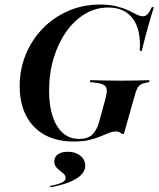

<svg xmlns="http://www.w3.org/2000/svg" viewBox="-20 -602 687 832"><path d="M300 11.3Q226.6 11.3 174.2 -17.3Q121.8 -46 93.5 -100Q65.3 -154 65.3 -228.2Q65.3 -302.4 91.9 -366.5Q118.5 -430.6 165.7 -479Q212.9 -527.4 276.2 -554.8Q339.5 -582.3 412.9 -582.3Q454.8 -582.3 485.1 -574.6Q515.3 -566.9 536.3 -556.9Q557.3 -546.8 572.6 -539.1Q587.9 -531.5 599.2 -531.5Q610.5 -531.5 619.4 -540.7Q628.2 -550 637.9 -571H646.8Q633.9 -529.8 620.6 -482.7Q607.3 -435.5 594.4 -381.5H585.5Q591.9 -471.8 556 -520.6Q520.2 -569.4 449.2 -569.4Q395.2 -569.4 348.8 -541.9Q302.4 -514.5 267.3 -464.9Q232.3 -415.3 212.5 -350Q192.7 -284.7 192.7 -208.1Q192.7 -143.5 208.5 -96.8Q224.2 -50 253.2 -25Q282.3 0 322.6 0Q359.7 0 379.4 -18.1Q399.2 -36.3 409.7 -74.2L436.3 -171.8Q444.4 -200.8 442.3 -215.7Q440.3 -230.6 423.4 -237.1Q406.5 -243.5 369.4 -246L371 -254.8Q397.6 -254 432.3 -253.2Q466.9 -252.4 507.3 -252.4Q547.6 -252.4 577 -253.2Q606.5 -254 628.2 -254.8L625.8 -246Q604 -242.7 592.3 -237.1Q580.6 -231.5 574.2 -217.7Q567.7 -204 560.5 -176.6L516.9 -21.8H508.1Q502.4 -27.4 496.4 -29.8Q490.3 -32.3 483.1 -32.3Q467.7 -32.3 451.6 -25.8Q435.5 -19.4 414.5 -10.5Q393.5 -1.6 365.7 4.8Q337.9 11.3 300 11.3ZM198.4 209.7 196.8 204Q235.5 196 250 188.3Q264.5 180.6 264.5 169.4Q264.5 157.3 252.4 148Q240.3 138.7 227.8 127Q215.3 115.3 215.3 97.6Q215.3 78.2 231 66.9Q246.8 55.6 273.4 55.6Q306.5 55.6 327.8 72.6Q349.2 89.5 349.2 116.1Q349.2 148.4 310.9 172.2Q272.6 196 198.4 209.7Z"/></svg>

Font: Playfair 144pt
Style: Bold Italic
Weight: 700
Italic angle: -15.6°
Designer: Claus Eggers Sørensen
Foundry: Claus Eggers Sørensen
Version: Version 2.203